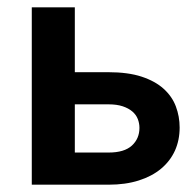

<svg xmlns="http://www.w3.org/2000/svg" viewBox="-20 -505 535 525"><path d="M184.6 -484.9V-307.6H275.9Q330.1 -307.6 367.2 -295.4Q404.3 -283.2 427.5 -262.2Q450.7 -241.2 460.9 -213.9Q471.2 -186.5 471.2 -156.2Q471.2 -121.6 458.3 -93Q445.3 -64.5 420.4 -43.7Q395.5 -22.9 359.4 -11.5Q323.2 0 277.3 0H66.9V-484.9ZM184.6 -219.7V-87.9H277.3Q319.8 -87.9 340.6 -106.9Q361.3 -126 361.3 -155.3Q361.3 -168 356.7 -179.7Q352.1 -191.4 341.8 -200.2Q331.5 -209 315.4 -214.4Q299.3 -219.7 276.9 -219.7Z"/></svg>

Font: Carlito
Style: Bold
Weight: 700
Designer: Lukasz Dziedzic
Foundry: tyPoland Lukasz Dziedzic
Version: Version 1.104